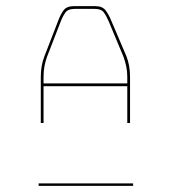

<svg xmlns="http://www.w3.org/2000/svg" viewBox="-20 -671 560 626"><path d="M122 -420V-399H395V-420Q395 -439 391.5 -455Q388 -471 383 -485L335 -600Q327 -619 318.5 -630.5Q310 -642 290 -642H223Q202 -642 193.5 -630.5Q185 -619 178 -601L133 -485Q128 -471 125 -455Q122 -439 122 -420ZM395 -270V-390H122V-270H113V-420Q113 -439 116 -456Q119 -473 125 -488L170 -604Q177 -623 187 -637Q197 -651 221 -651H291Q314 -651 324.5 -637Q335 -623 343 -603L392 -488Q398 -473 401 -456Q404 -439 404 -420V-270ZM414 -73V-65H106V-73Z"/></svg>

Font: Bungee Hairline
Style: Regular
Weight: 400
Designer: David Jonathan Ross
Foundry: David Jonathan Ross
Version: Version 1.000;PS 1.0;hotconv 1.0.72;makeotf.lib2.5.5900